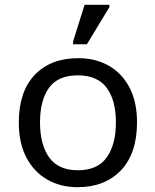

<svg xmlns="http://www.w3.org/2000/svg" viewBox="-20 -778 654 808"><path d="M345.7 -591.8H287.6V-603.5L335.9 -757.8H440.4V-748ZM556.6 -262.7Q556.6 -132.3 489 -61.3Q421.4 9.8 306.2 9.8Q234.9 9.8 179 -22.2Q123 -54.2 91.1 -115Q59.1 -175.8 59.1 -262.7Q59.1 -392.6 126.2 -462.9Q193.4 -533.2 309.1 -533.2Q381.8 -533.2 437.7 -501.5Q493.7 -469.7 525.1 -409.4Q556.6 -349.1 556.6 -262.7ZM148.4 -262.7Q148.4 -169.9 186.8 -115.7Q225.1 -61.5 308.1 -61.5Q390.6 -61.5 429.2 -115.7Q467.8 -169.9 467.8 -262.7Q467.8 -356 429 -408.4Q390.1 -460.9 307.1 -460.9Q224.1 -460.9 186.3 -408.4Q148.4 -356 148.4 -262.7Z"/></svg>

Font: Lunasima
Style: Regular
Weight: 400
Designer: The DocRepair Project, Monotype Design Team
Foundry: Google
Version: Version 2.009